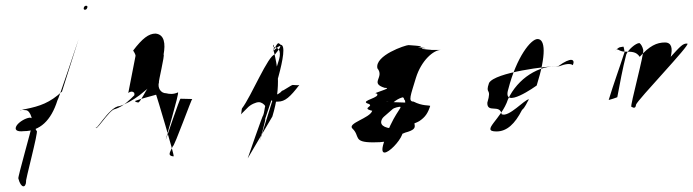

<svg xmlns="http://www.w3.org/2000/svg" viewBox="-20 -564 2416 669"><path d="M49 -180C58 -182 66 -180 71 -180C86 -178 97 -144 90 -123C93 -126 40 59 44 58C53 93 70 92 71 68C66 73 115 -108 108 -108C102 -112 104 -124 102 -136C98 -148 91 -154 83 -154C68 -152 48 -140 39 -128C28 -112 38 -104 63 -107C119 -107 158 -144 180 -214C182 -212 254 -428 254 -428L196 -245C154 -206 119 -194 69 -184C63 -184 52 -178 49 -180ZM272 -537C271 -533 272 -530 276 -530C280 -530 283 -533 284 -537C286 -541 284 -544 280 -544C276 -544 273 -541 272 -537Z M316 -128C303 -86 361 -184 381 -184C410 -193 433 -217 448 -232C449 -236 448 -242 446 -242C442 -246 434 -246 427 -240L452 -368C454 -373 445 -386 444 -388C476 -430 498 -447 522 -447C553 -444 557 -412 550 -374C555 -374 531 -276 534 -278C528 -258 540 -239 559 -239C571 -236 584 -235 600 -242C607 -246 553 -65 558 -78C558 -78 607 -223 609 -220L650 -219C648 -222 588 -54 582 -54C570 -30 564 -22 584 -19L585 -20C588 -23 526 -230 524 -234C497 -226 477 -222 450 -212C451 -210 456 -207 462 -207C468 -207 490 -252 494 -255L466 -232C445 -216 416 -200 396 -194C360 -194 304 -88 316 -128Z M823 -186C821 -180 822 -166 818 -164L842 -188C853 -200 872 -208 882 -208C891 -208 902 -200 904 -194C902 -188 901 -172 897 -162C896 -166 843 -12 843 -12L929 -158C962 -266 946 -337 933 -390C938 -412 931 -412 933 -400C956 -398 961 -380 949 -346L923 -262C913 -228 916 -207 949 -210C973 -210 991 -226 1023 -268C1020 -266 1005 -268 1000 -268C995 -268 965 -246 963 -248C957 -240 944 -233 940 -233L933 -226L884 -69C884 -69 908 -153 904 -150C920 -198 993 -407 958 -408C947 -418 949 -416 930 -384C954 -408 972 -416 938 -374C915 -374 855 -227 823 -186Z M1208 -116C1236 -90 1208 -68 1280 -68C1354 -68 1336 -81 1392 -102C1453 -118 1405 -134 1435 -152C1482 -184 1405 -204 1393 -206C1429 -206 1305 -209 1329 -209C1339 -210 1338 -200 1342 -197C1346 -206 1368 -222 1384 -225C1387 -223 1389 -218 1389 -216C1399 -216 1380 -130 1383 -130C1400 -128 1420 -130 1441 -142C1462 -156 1471 -170 1479 -195C1474 -198 1452 -194 1421 -210C1401 -210 1411 -232 1429 -292C1448 -354 1491 -390 1516 -390H1477C1503 -390 1437 -392 1452 -396C1488 -396 1417 -400 1442 -400C1466 -404 1393 -407 1404 -407C1393 -407 1285 -371 1295 -326C1321 -294 1267 -275 1320 -258C1356 -258 1268 -238 1293 -238C1308 -224 1237 -214 1259 -204C1292 -194 1234 -188 1277 -178C1269 -152 1189 -135 1208 -116ZM1309 -144C1313 -156 1317 -156 1346 -182C1353 -190 1373 -192 1373 -192C1386 -192 1347 -165 1317 -66C1286 32 1426 -116 1370 -116C1326 -114 1303 -125 1309 -144Z M1684 -275C1705 -312 1889 -334 1926 -334C1970 -366 1985 -358 1976 -337C1967 -344 1949 -341 1928 -333C1858 -338 1784 -291 1750 -218C1728 -149 1652 -106 1710 -106C1746 -106 1774 -132 1799 -181C1810 -190 1816 -207 1823 -218C1808 -218 1753 -154 1728 -166C1722 -203 1677 -168 1678 -206C1695 -262 1669 -232 1684 -275ZM1751 -253C1728 -178 1850 -266 1850 -266C1884 -374 1880 -428 1853 -428C1830 -428 1780 -366 1751 -253Z M2123 -386C2130 -394 2137 -400 2143 -400C2147 -400 2154 -403 2153 -400C2153 -400 2156 -389 2156 -382C2138 -326 2118 -272 2101 -216C2098 -214 2136 -226 2131 -226C2140 -273 2149 -324 2162 -374C2168 -390 2195 -414 2208 -414C2213 -411 2219 -401 2221 -391C2227 -384 2174 -192 2180 -192C2190 -186 2195 -188 2196 -199C2201 -216 2388 -410 2375 -412C2360 -414 2350 -402 2317 -366C2324 -394 2321 -416 2297 -416C2268 -416 2243 -404 2209 -366C2197 -384 2182 -384 2158 -384C2134 -384 2133 -400 2123 -386Z"/></svg>

Font: Zinc
Style: Obl
Weight: 400
Version: Version 1